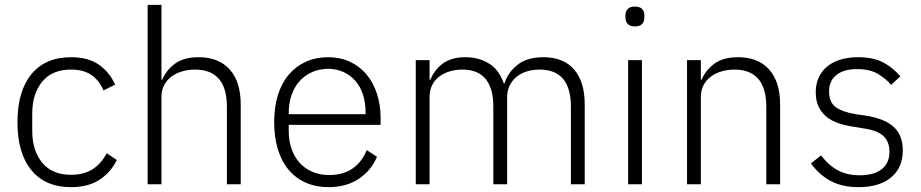

<svg xmlns="http://www.w3.org/2000/svg" viewBox="-20 -760 3801 792"><path d="M273 12Q167 12 109.5 -58Q52 -128 52 -256Q52 -384 109.5 -454Q167 -524 273 -524Q344 -524 388 -493Q432 -462 455 -411L407 -387Q389 -429 356.5 -451Q324 -473 273 -473Q195 -473 154 -423Q113 -373 113 -292V-220Q113 -139 154 -89Q195 -39 273 -39Q326 -39 362 -62Q398 -85 420 -128L462 -100Q437 -49 390.5 -18.5Q344 12 273 12Z M589 -740H646V-431H649Q666 -471 702 -497.5Q738 -524 800 -524Q882 -524 927.5 -473.5Q973 -423 973 -329V0H916V-319Q916 -397 882.5 -435Q849 -473 785 -473Q758 -473 733 -466Q708 -459 688.5 -445Q669 -431 657.5 -409.5Q646 -388 646 -360V0H589Z M1335 12Q1284 12 1242.5 -6Q1201 -24 1171.5 -58.5Q1142 -93 1126.5 -143Q1111 -193 1111 -256Q1111 -319 1126.5 -368.5Q1142 -418 1171.5 -452.5Q1201 -487 1242 -505.5Q1283 -524 1334 -524Q1383 -524 1423 -505.5Q1463 -487 1491 -454Q1519 -421 1534.5 -374.5Q1550 -328 1550 -272V-245H1171V-220Q1171 -180 1182.5 -146.5Q1194 -113 1215.5 -89Q1237 -65 1268 -51.5Q1299 -38 1338 -38Q1450 -38 1493 -141L1535 -113Q1511 -56 1459.5 -22Q1408 12 1335 12ZM1334 -476Q1297 -476 1267 -462.5Q1237 -449 1215.5 -425Q1194 -401 1182.5 -367.5Q1171 -334 1171 -294V-289H1488V-297Q1488 -337 1477 -370.5Q1466 -404 1445.5 -427Q1425 -450 1396.5 -463Q1368 -476 1334 -476Z M1695 0V-512H1752V-431H1755Q1763 -450 1775 -466.5Q1787 -483 1804 -496Q1821 -509 1844.5 -516.5Q1868 -524 1900 -524Q1955 -524 1997 -498Q2039 -472 2058 -416H2061Q2075 -461 2114.5 -492.5Q2154 -524 2222 -524Q2304 -524 2348 -473.5Q2392 -423 2392 -329V0H2335V-319Q2335 -473 2206 -473Q2179 -473 2155 -466Q2131 -459 2112.5 -444.5Q2094 -430 2083 -408.5Q2072 -387 2072 -359V0H2015V-319Q2015 -473 1887 -473Q1861 -473 1836.5 -466Q1812 -459 1793 -445Q1774 -431 1763 -409.5Q1752 -388 1752 -360V0Z M2599 -651Q2579 -651 2569.5 -661Q2560 -671 2560 -687V-697Q2560 -713 2569.5 -723Q2579 -733 2599 -733Q2619 -733 2628.5 -723Q2638 -713 2638 -697V-687Q2638 -671 2628.5 -661Q2619 -651 2599 -651ZM2571 -512H2628V0H2571Z M2814 0V-512H2871V-431H2874Q2891 -471 2927 -497.5Q2963 -524 3025 -524Q3107 -524 3152.5 -473.5Q3198 -423 3198 -329V0H3141V-319Q3141 -397 3107.5 -435Q3074 -473 3010 -473Q2983 -473 2958 -466Q2933 -459 2913.5 -445Q2894 -431 2882.5 -409.5Q2871 -388 2871 -360V0Z M3522 12Q3455 12 3407.5 -13Q3360 -38 3325 -86L3367 -119Q3399 -77 3437 -57Q3475 -37 3526 -37Q3585 -37 3617 -62Q3649 -87 3649 -134Q3649 -175 3624.5 -198.5Q3600 -222 3544 -230L3502 -237Q3467 -242 3438 -252Q3409 -262 3388.5 -279Q3368 -296 3356.5 -320.5Q3345 -345 3345 -380Q3345 -416 3358.5 -443Q3372 -470 3395 -488Q3418 -506 3450 -515Q3482 -524 3519 -524Q3583 -524 3624 -502Q3665 -480 3694 -445L3656 -410Q3636 -434 3602.5 -454.5Q3569 -475 3516 -475Q3461 -475 3430.5 -451Q3400 -427 3400 -383Q3400 -338 3427.5 -318Q3455 -298 3510 -289L3551 -283Q3629 -271 3666.5 -236.5Q3704 -202 3704 -140Q3704 -68 3655.5 -28Q3607 12 3522 12Z"/></svg>

Font: IBM Plex Sans KR Light
Style: Regular
Weight: 300
Designer: Mike Abbink; Paul van der Laan; Pieter van Rosmalen; Wujin Sim; Chorong Kim; Dohee Lee;
Foundry: Sandoll Inc.
Version: Version 1.001